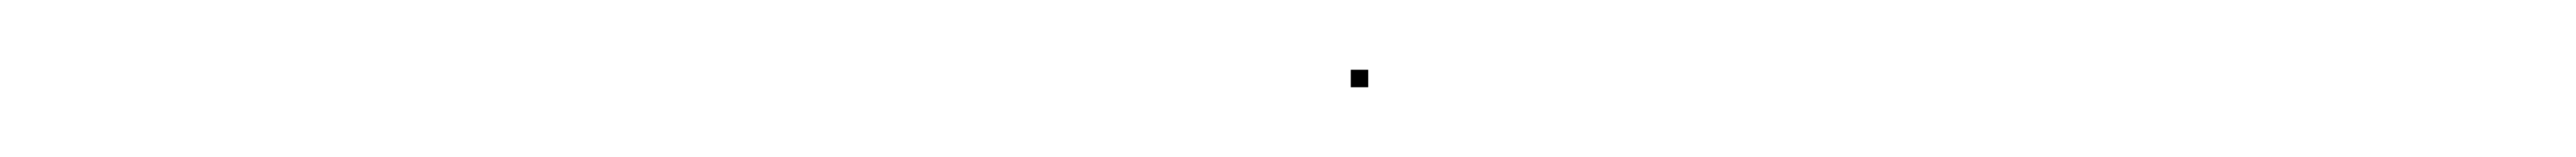

<svg xmlns="http://www.w3.org/2000/svg" viewBox="-20 -563 740 45"><path d="M368 -538V-543H373V-538Z"/></svg>

Font: FRB American Cursive Just Beginnings
Style: Italic
Weight: 400
Italic angle: -25°
Version: Version 2.0;Modular Font Editor K font №1